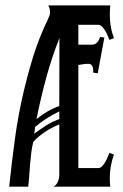

<svg xmlns="http://www.w3.org/2000/svg" viewBox="-20 -704 463 724"><path d="M396 -683.6Q392.6 -652.8 395.5 -621.3Q398.4 -589.8 409.7 -560.1L392.6 -553.7Q390.1 -559.6 386.2 -569.1Q382.3 -578.6 377 -587.6Q371.6 -596.7 365 -603.5Q358.4 -610.4 351.1 -610.4H275.4V-535.6H326.7Q339.4 -535.6 346.7 -544.4Q354 -553.2 357.4 -564.5L373.5 -562.5L348.6 -427.7L331.5 -430.2Q331.5 -435.1 331.3 -440.9Q331.1 -446.8 329.3 -451.9Q327.6 -457 324 -460.2Q320.3 -463.4 313.5 -463.4Q304.2 -463.4 294.2 -461.9Q284.2 -460.4 275.4 -459V-70.3H351.1Q358.4 -70.3 365 -77.1Q371.6 -84 377 -93.3Q382.3 -102.5 386.2 -112.3Q390.1 -122.1 392.6 -127.9L409.7 -121.1Q394 -78.1 394 -31.7Q394 -23.9 394.5 -16.1Q395 -8.3 396 0H182.1Q194.3 -7.8 199 -20.5Q203.6 -33.2 203.6 -46.4V-234.9Q190.4 -229.5 177 -222.7Q163.6 -215.8 150.9 -207.3Q138.2 -198.7 126.5 -189.2Q114.7 -179.7 105.5 -168.9Q100.6 -149.4 97.9 -128.2Q95.2 -106.9 93.5 -85.2Q91.8 -63.5 90.3 -42Q88.9 -20.5 86.4 0H14.6Q24.4 -93.3 36.6 -182.9Q48.8 -272.5 70.3 -363.3Q84 -420.9 101.1 -477.8Q118.2 -534.7 141.6 -589.4Q143.6 -595.2 148.2 -604.5Q152.8 -613.8 157.5 -623.8Q162.1 -633.8 165.5 -642.8Q168.9 -651.9 168.9 -656.7Q168.9 -671.4 162.1 -683.6ZM117.7 -254.9Q136.7 -270.5 158.4 -283.2Q180.2 -295.9 203.6 -304.2L204.1 -560.5Q174.8 -486.3 154.1 -409.9Q133.3 -333.5 117.7 -254.9ZM203.6 -284.2Q178.2 -271.5 155.8 -257.3Q133.3 -243.2 112.3 -225.1Q111.8 -219.2 111.1 -212.6Q110.4 -206.1 108.9 -199.7Q131.8 -216.8 154.1 -231Q176.3 -245.1 203.6 -254.9Z"/></svg>

Font: XAYAX
Style: Regular
Weight: 400
Designer: Peter Wiegel
Foundry: Peter Wiegel
Version: Version 1.000 2009 initial release